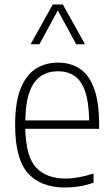

<svg xmlns="http://www.w3.org/2000/svg" viewBox="-20 -828 502 857"><path d="M270.5 9Q162.5 9 105 -54.5Q47.5 -118 47.5 -270.5Q47.5 -370.5 71.8 -431.8Q96 -493 139.2 -520.8Q182.5 -548.5 239 -548.5Q295.5 -548.5 336.8 -521Q378 -493.5 400.2 -432.2Q422.5 -371 422.5 -270V-253H93Q95.5 -128.5 141.5 -79.8Q187.5 -31 274 -31Q326.5 -31 397.5 -53.5V-12.5Q362.5 -0.5 331.8 4.2Q301 9 270.5 9ZM239 -510Q197 -510 164.8 -490Q132.5 -470 113.5 -422.2Q94.5 -374.5 93 -290.5H378Q376.5 -374 359.2 -422Q342 -470 311.2 -490Q280.5 -510 239 -510ZM116.5 -630.5 215.5 -808H260.5L359.5 -630.5H320L238 -781.5L156 -630.5Z"/></svg>

Font: Encode Sans Semi Condensed ExtraLight
Style: Regular
Weight: 200
Width: 4
Designer: Multiple Designers
Foundry: Impallari Type
Version: Version 3.000; ttfautohint (v1.8.3) -l 8 -r 50 -G 200 -x 14 